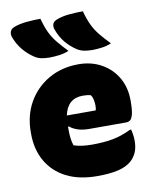

<svg xmlns="http://www.w3.org/2000/svg" viewBox="-91 -891 783 975"><g transform="rotate(-10 300.0 -403.5)"><path d="M185 -822Q196 -781 210 -751Q224 -721 245.5 -694.5Q267 -668 297 -637Q275 -627 247.5 -623.5Q220 -620 198 -620Q173 -620 154.5 -624Q136 -628 121 -638Q89 -659 65 -688Q41 -717 26 -757Q22 -771 26 -783.5Q30 -796 45 -803Q75 -815 113 -818.5Q151 -822 185 -822ZM404 -822Q415 -781 429 -751Q443 -721 464.5 -694.5Q486 -668 516 -637Q494 -627 467 -623.5Q440 -620 418 -620Q393 -620 374.5 -624Q356 -628 340 -638Q308 -659 284 -688Q260 -717 246 -757Q241 -771 245 -783.5Q249 -796 265 -803Q294 -815 332 -818.5Q370 -822 404 -822ZM335 -561Q401 -561 453 -532Q505 -503 534.5 -452Q564 -401 564 -334V-331Q564 -284 558 -262Q552 -240 543 -234Q534 -228 524 -228H332Q297 -228 271.5 -237Q246 -246 232 -259L228 -257V-240Q228 -218 230.5 -198Q233 -178 239 -160Q278 -147 333 -147Q393 -147 439.5 -155.5Q486 -164 535 -188H541Q545 -172 547 -158Q549 -144 549 -129Q549 -94 538 -69Q527 -44 506 -26Q481 -5 439 5Q397 15 331 15Q238 15 172.5 -18.5Q107 -52 72 -113Q37 -174 37 -255V-263Q37 -349 75 -416Q113 -483 180.5 -522Q248 -561 335 -561ZM329 -400Q250 -400 232 -315H381Q384 -324 384 -339Q384 -354 381 -369Q378 -384 370 -395Q354 -400 329 -400Z"/></g></svg>

Font: Recursive Mn Csl St Blk
Style: Regular
Weight: 900
Monospace: yes
Version: Version 1.079;hotconv 1.0.112;makeotfexe 2.5.65598; ttfautoh